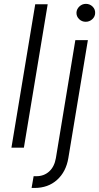

<svg xmlns="http://www.w3.org/2000/svg" viewBox="-20 -749 503 974"><path d="M221.9 -727.3 101.2 0H38L158.7 -727.3ZM362.2 -545.5H425.8L326.7 52.9Q315 122.5 269.5 163.5Q224.1 204.5 154.8 204.5Q151.3 204.5 147.7 204.5Q144.2 204.5 140.3 204.2L150.6 144.9H164.1Q203.1 144.9 229.6 120.7Q256 96.6 263.5 52.9ZM414.8 -638.5Q395.2 -638.5 381.4 -652Q367.5 -665.5 367.9 -684.7Q368.6 -702.8 382.6 -716.1Q396.7 -729.4 415.8 -729.4Q435.7 -729.4 449.6 -715.7Q463.4 -702.1 462.7 -682.9Q462.4 -664.8 448.2 -651.6Q433.9 -638.5 414.8 -638.5Z"/></svg>

Font: Inter UI Light
Style: Italic
Weight: 300
Italic angle: 9.39999°
Designer: Rasmus Andersson
Foundry: rsms
Version: 3.2;8d6f07862